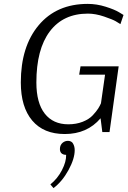

<svg xmlns="http://www.w3.org/2000/svg" viewBox="-20 -679 660 987"><path d="M590 -338 543 0H506L497 -71Q428 10 313 10Q204 10 145.5 -59.5Q87 -129 87 -255Q87 -440 179 -549.5Q271 -659 431 -659Q477 -659 523 -644.5Q569 -630 592 -616L615 -602L599 -555Q590 -561 574.5 -570Q559 -579 515 -594Q471 -609 432 -609Q305 -609 236 -517.5Q167 -426 167 -255Q167 -150 210 -95Q253 -40 331 -40Q372 -40 405 -53Q438 -66 457 -86.5Q476 -107 485 -121.5Q494 -136 499 -148L520 -295H387L394 -338ZM303 54Q315 45 329 45Q343 45 352 54L356 60Q364 74 364 93Q364 137 332 195.5Q300 254 255 288L239 269Q276 239 298.5 195.5Q321 152 320 117Q304 117 295 108Q288 100 288 87Q288 66 303 54Z"/></svg>

Font: ArsenalItalic
Style: Italic
Weight: 400
Italic angle: -9°
Designer: Andrij Shevchenko
Foundry: Stairsfor.com
Version: Version 1.000